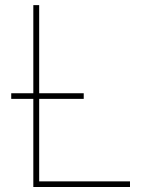

<svg xmlns="http://www.w3.org/2000/svg" viewBox="-20 -748 602 768"><path d="M113.3 0V-727.5H136.7V-22.5H500V0ZM24.9 -352.5V-375H314.9V-352.5Z"/></svg>

Font: Inter Thin
Style: Regular
Weight: 250
Designer: Rasmus Andersson
Foundry: rsms
Version: Version 4.001;git-66647c0bb